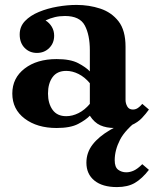

<svg xmlns="http://www.w3.org/2000/svg" viewBox="-20 -510 625 780"><path d="M540 -34 550 -30Q489 16 467.5 58Q446 100 446 141Q446 169 460 179.5Q474 190 493 190Q508 190 523.5 183Q539 176 558 157L585 180Q557 216 528 233Q499 250 455 250Q396 250 363.5 223.5Q331 197 331 151Q331 110 356 77.5Q381 45 428 17.5Q475 -10 540 -34ZM446 10Q412 10 387.5 -1Q363 -12 345 -40V-305Q345 -368 324.5 -406.5Q304 -445 244 -445Q222 -445 203 -440.5Q184 -436 165 -427Q181 -417 190.5 -401Q200 -385 200 -365Q200 -335 180 -315Q160 -295 130 -295Q100 -295 80 -315.5Q60 -336 60 -370Q60 -402 81.5 -424.5Q103 -447 138 -461.5Q173 -476 213.5 -483Q254 -490 291 -490Q342 -490 387.5 -475Q433 -460 461.5 -423.5Q490 -387 490 -320V-104Q490 -90 497 -77.5Q504 -65 520 -65Q531 -65 540.5 -71.5Q550 -78 558 -88L585 -65Q573 -48 556.5 -30.5Q540 -13 514 -1.5Q488 10 446 10ZM210 10Q131 10 80.5 -28Q30 -66 30 -130Q30 -193 80 -231.5Q130 -270 210 -270Q266 -270 297.5 -253.5Q329 -237 345 -220V-172Q324 -197 299 -209.5Q274 -222 249 -222Q212 -222 193.5 -196.5Q175 -171 175 -130Q175 -90 193.5 -64Q212 -38 249 -38Q274 -38 299 -50.5Q324 -63 345 -88V-40Q329 -23 297.5 -6.5Q266 10 210 10Z"/></svg>

Font: Brygada 1918
Style: Regular
Weight: 400
Designer: Mateusz Machalski | Borys Kosmynka | Przemek Hoffer
Foundry: NIEPODLEGLA 2018
Version: Version 3.006